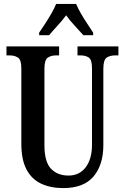

<svg xmlns="http://www.w3.org/2000/svg" viewBox="-20 -951 637 981"><path d="M303 10Q239 10 190.5 -12.5Q142 -35 115.5 -85Q89 -135 89 -217V-603Q89 -646 71.5 -657Q54 -668 29 -668H13V-714H282V-668H267Q241 -668 224 -656.5Q207 -645 207 -599V-210Q207 -124 240.5 -89Q274 -54 330 -54Q386 -54 418 -96.5Q450 -139 450 -211V-603Q450 -646 433.5 -657Q417 -668 391 -668H376V-714H585V-668H569Q542 -668 525 -656.5Q508 -645 508 -599V-209Q508 -109 458 -49.5Q408 10 303 10ZM180 -784Q193 -803 210 -829Q227 -855 242.5 -882Q258 -909 267 -931H369Q378 -909 393.5 -882Q409 -855 426.5 -829Q444 -803 456 -784V-771H406Q387 -793 361.5 -820Q336 -847 318 -873Q299 -847 274 -820Q249 -793 231 -771H180Z"/></svg>

Font: Noto Serif Tamil ExtraCondensed SemiBold
Style: Regular
Weight: 600
Width: 2
Designer: Indian Type Foundry, Tom Grace, and the Monotype Design Team
Foundry: Monotype Imaging Inc.
Version: Version 2.004; ttfautohint (v1.8.4.7-5d5b)